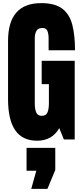

<svg xmlns="http://www.w3.org/2000/svg" viewBox="-20 -887 525 1221"><path d="M215.3 7.8Q31.2 7.8 31.2 -255.9V-626.5Q31.2 -867.2 242.2 -867.2Q329.1 -867.2 375.5 -832.3Q421.9 -797.4 439.5 -730.5Q457 -663.6 457 -567.4H289.1V-643.6Q289.1 -671.4 281.5 -690.2Q273.9 -709 250 -709Q220.2 -709 210.7 -689Q201.2 -668.9 201.2 -645V-228.5Q201.2 -193.8 210.2 -172.1Q219.2 -150.4 245.6 -150.4Q272.9 -150.4 282 -172.1Q291 -193.8 291 -229.5V-352.1H245.1V-500.5H455.1V0H386.2L356.9 -72.3Q312 7.8 215.3 7.8ZM178.7 314 210.9 198.7H148.9V53.2H331.5V194.3L281.7 314Z"/></svg>

Font: Anton SC
Style: Regular
Weight: 400
Designer: Vernon Adams
Foundry: Vernon Adams
Version: Version 2.116; ttfautohint (v1.8.4.7-5d5b)